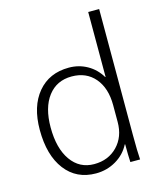

<svg xmlns="http://www.w3.org/2000/svg" viewBox="-113 -823 759 914"><g transform="rotate(-15 267.0 -366.0)"><path d="M41 -259Q41 -375 97.5 -442.5Q154 -510 251 -510Q300 -510 341 -487Q382 -464 407 -422H409V-742H463V-122Q463 -38 466 0H418Q416 -32 416 -88H414Q391 -43 346 -16.5Q301 10 247 10Q151 10 96 -62Q41 -134 41 -259ZM409 -200V-283Q409 -367 367 -416.5Q325 -466 253 -466Q179 -466 136.5 -410.5Q94 -355 94 -257Q94 -154 136 -94.5Q178 -35 250 -35Q320 -35 364.5 -81Q409 -127 409 -200Z"/></g></svg>

Font: Sarabun ExtraLight
Style: Regular
Weight: 275
Designer: Suppakit Chalermlarp | Katatrad Co.,Ltd.
Foundry: Cadson Demak Co.,Ltd.
Version: Version 1.000; ttfautohint (v1.6)